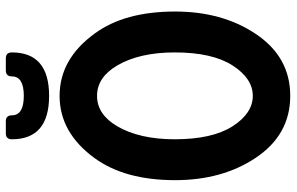

<svg xmlns="http://www.w3.org/2000/svg" viewBox="-190 -766 967 626"><g transform="rotate(-90 293.0 -453.5)"><path d="M392.1 -178.2Q434.6 -244.6 434.6 -366.7Q434.6 -481.4 392.1 -554.2Q353.5 -620.1 293 -620.1Q232.4 -620.1 193.8 -554.2Q151.4 -481.4 151.4 -366.7Q151.4 -244.6 193.8 -178.2Q236.3 -112.3 293 -112.3Q349.6 -112.3 392.1 -178.2ZM89.8 -104.5Q18.1 -212.9 18.1 -365.7Q18.1 -529.3 89.8 -627.9Q172.9 -742.2 293 -742.2Q413.1 -742.2 496.1 -627.9Q567.9 -530.3 567.9 -365.7Q567.9 -212.9 496.1 -104.5Q420.9 9.8 293 9.8Q165 9.8 89.8 -104.5ZM170.9 -917.5H210Q229.5 -917.5 229.5 -897.9Q229.5 -858.9 293 -858.9Q356.4 -858.9 356.4 -897.9Q356.4 -917.5 376 -917.5H415Q434.6 -917.5 434.6 -897.9Q434.6 -776.4 293 -776.4Q151.4 -776.4 151.4 -897.9Q151.4 -917.5 170.9 -917.5Z"/></g></svg>

Font: Simply Mono
Style: Bold
Weight: 700
Designer: Wojciech Kalinowski "wmk69" (wmk69@o2.pl)
Foundry: Wojciech Kalinowski "wmk69" (wmk69@o2.pl)
Version: Version 1.0.0